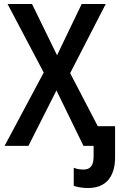

<svg xmlns="http://www.w3.org/2000/svg" viewBox="-20 -734 615 966"><path d="M423 212C514 212 559 154 559 57V-99H472L333 -366L512 -714H391L267 -456L141 -714H18L200 -369L3 0H123L264 -279L400 0H451V53C451 101 433 119 400 119C381 119 365 116 351 110V201C368 207 394 212 423 212Z"/></svg>

Font: Noto Sans UI SemiCondensed Medium
Style: Regular
Weight: 500
Width: 4
Designer: Monotype Design Team
Foundry: Monotype Imaging Inc.
Version: Version 1.901